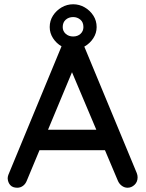

<svg xmlns="http://www.w3.org/2000/svg" viewBox="-20 -876 685 900"><path d="M323 -644Q294 -644 269 -658.5Q244 -673 228.5 -697Q213 -721 213 -749Q213 -779 228.5 -803Q244 -827 269 -841.5Q294 -856 323 -856Q352 -856 377 -841.5Q402 -827 417.5 -803Q433 -779 433 -749Q433 -721 417.5 -697Q402 -673 377 -658.5Q352 -644 323 -644ZM323 -705Q344 -705 357.5 -717.5Q371 -730 371 -749Q371 -772 356.5 -784Q342 -796 323 -796Q302 -796 288 -783.5Q274 -771 274 -749Q274 -730 288 -717.5Q302 -705 323 -705ZM331 -570 106 -30Q100 -14 88 -5Q76 4 61 4Q39 4 28 -8.5Q17 -21 16 -40Q16 -47 19 -56L273 -670Q280 -687 293.5 -696Q307 -705 323 -704Q338 -704 351 -695Q364 -686 370 -670L621 -65Q625 -55 625 -45Q625 -23 610.5 -9.5Q596 4 578 4Q563 4 550.5 -5.5Q538 -15 532 -30L305 -567ZM146 -172 191 -268H474L491 -172Z"/></svg>

Font: Quicksand Light SemiBold
Style: Regular
Weight: 600
Version: Version 3.006